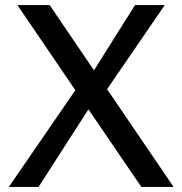

<svg xmlns="http://www.w3.org/2000/svg" viewBox="-20 -742 724 762"><path d="M634 -722H516L353 -463L177 -722H49L279 -384L15 0H133L331 -308L541 0H669L405 -388Z"/></svg>

Font: Perun
Style: Regular
Weight: 400
Foundry: Copyright (c) Stefan Peev, Context Ltd, 2016
Version: Version 1.089